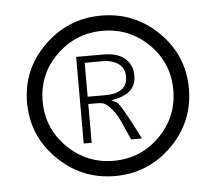

<svg xmlns="http://www.w3.org/2000/svg" viewBox="-41 -506 621 552"><g transform="rotate(-5 269.5 -230.5)"><path d="M434.5 -67Q366 1 270 1Q174 1 105 -67Q36 -135 36 -231Q36 -327 105 -394.5Q174 -462 270 -462Q366 -462 434.5 -394.5Q503 -327 503 -231Q503 -135 434.5 -67ZM403 -363.5Q348 -418 270 -418Q192 -418 136.5 -363.5Q81 -309 81 -231Q81 -153 136.5 -98Q192 -43 270 -43Q348 -43 403 -98Q458 -153 458 -231Q458 -309 403 -363.5ZM211 -100H188V-350H268Q327 -350 345 -309Q350 -299 350 -281Q350 -233 293 -220L278 -217L292 -210Q303 -206 356 -100H325Q323 -103 313 -126.5Q303 -150 295.5 -164.5Q288 -179 275 -194Q262 -209 250 -211Q244 -212 230 -212H211ZM211 -331V-233H261Q326 -233 326 -281Q326 -306 308 -318.5Q290 -331 263 -331Z"/></g></svg>

Font: Charger Pro
Style: Lit
Weight: 300
Designer: Jasper
Foundry: Cannot Into Space Fonts
Version: Version 1.09